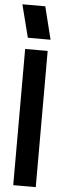

<svg xmlns="http://www.w3.org/2000/svg" viewBox="-63 -982 340 1011"><g transform="rotate(5 107.0 -476.5)"><path d="M177 -780 134 -953H13L57 -780ZM48 0H167V-720H48Z"/></g></svg>

Font: Orbitron SemiBold
Style: Regular
Weight: 600
Designer: Matt McInerney
Foundry: The League of Moveable Type
Version: Version 2.001